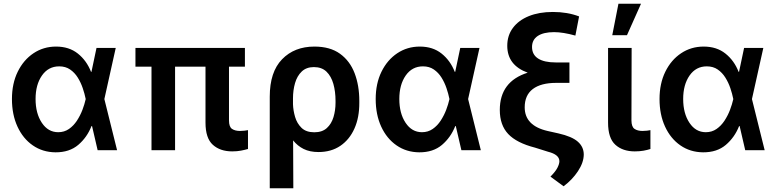

<svg xmlns="http://www.w3.org/2000/svg" viewBox="-20 -801 4142 1024"><path d="M275.9 11.4Q207.4 10.7 155 -25.6Q102.6 -61.8 73.2 -125.7Q43.7 -189.6 43.7 -272.7Q43.7 -355.5 74.6 -418.5Q105.5 -481.5 158.7 -517Q212 -552.6 279.1 -552.6Q348.4 -552.6 395.1 -515.4Q441.8 -478.3 465.6 -417.6H467.7L494.7 -545.5H597.3L536.6 -272.7L604.4 0H500.7L470.9 -128.6H468Q444.2 -68.2 397.2 -28.2Q350.1 11.7 275.9 11.4ZM437.1 -272.7 436.8 -274.1Q431.5 -300.8 421.3 -330.8Q411.2 -360.8 394.7 -387.3Q378.2 -413.7 353.9 -430.4Q329.5 -447.1 295.8 -447.1Q237.9 -447.1 203.8 -398.3Q169.7 -349.4 169.7 -273.1Q169.7 -196.4 203.1 -146.1Q236.5 -95.9 290.5 -95.9Q322.8 -95.9 347.7 -113.1Q372.5 -130.3 390.3 -157.5Q408 -184.7 419.6 -215Q431.1 -245.4 436.8 -271.3Z M1286.2 -545.5V-445.3H1201.3V-158.7Q1201.3 -124.3 1217.5 -113.5Q1233.7 -102.6 1259.9 -102.6Q1272.4 -102.6 1283.7 -104Q1295.1 -105.5 1302.6 -106.9V-6.4Q1286.6 -1.8 1265.6 2.3Q1244.7 6.4 1218.4 6.4Q1154.1 6.4 1115.1 -28.8Q1076 -63.9 1076 -147V-445.3H913.7V0H788V-445.3H702.4V-545.5Z M1418.7 203.1V-285.5Q1418.7 -417.3 1484.4 -484.9Q1550.1 -552.6 1657 -552.6Q1740.4 -552.6 1793.3 -514.4Q1846.2 -476.2 1871.3 -410.5Q1896.3 -344.8 1896.3 -262.8V-252.8Q1896.7 -174.7 1870.4 -115.6Q1844.1 -56.5 1795.3 -23.3Q1746.4 9.9 1678.6 9.9Q1632.5 9.9 1599.6 -6.4Q1566.8 -22.7 1543.3 -52.2L1544.4 203.1ZM1542.6 -245.4Q1543.7 -212 1553.8 -177.4Q1563.9 -142.8 1588.2 -119.1Q1612.6 -95.5 1656.2 -95.5Q1698.5 -95.5 1723.2 -118.1Q1747.9 -140.6 1758.7 -176.7Q1769.5 -212.7 1769.5 -252.8V-262.8Q1769.5 -312.5 1758 -353.5Q1746.4 -394.5 1721.2 -418.9Q1696 -443.2 1654.1 -443.2Q1614 -443.2 1589.3 -419.6Q1564.6 -396 1553.6 -358Q1542.6 -320 1542.6 -276.6Z M2215.9 11.4Q2147.4 10.7 2095 -25.6Q2042.6 -61.8 2013.1 -125.7Q1983.7 -189.6 1983.7 -272.7Q1983.7 -355.5 2014.6 -418.5Q2045.5 -481.5 2098.7 -517Q2152 -552.6 2219.1 -552.6Q2288.4 -552.6 2335 -515.4Q2381.7 -478.3 2405.5 -417.6H2407.7L2434.7 -545.5H2537.3L2476.6 -272.7L2544.4 0H2440.7L2410.9 -128.6H2408Q2384.2 -68.2 2337.2 -28.2Q2290.1 11.7 2215.9 11.4ZM2377.1 -272.7 2376.8 -274.1Q2371.4 -300.8 2361.3 -330.8Q2351.2 -360.8 2334.7 -387.3Q2318.2 -413.7 2293.9 -430.4Q2269.5 -447.1 2235.8 -447.1Q2177.9 -447.1 2143.8 -398.3Q2109.7 -349.4 2109.7 -273.1Q2109.7 -196.4 2143.1 -146.1Q2176.5 -95.9 2230.5 -95.9Q2262.8 -95.9 2287.6 -113.1Q2312.5 -130.3 2330.3 -157.5Q2348 -184.7 2359.6 -215Q2371.1 -245.4 2376.8 -271.3Z M3068.5 -713.4 3048.7 -611.2Q2982.6 -629.6 2935 -629.6Q2878.6 -629.6 2848 -609.2Q2817.5 -588.8 2817.5 -550.4Q2817.5 -509.6 2850 -488.8Q2882.5 -468 2943.5 -468H3017V-359H2946.4Q2865.1 -359 2821.7 -326.2Q2778.4 -293.3 2778.4 -228.7Q2778.4 -130.3 2901.3 -102.3L2958.5 -89.5Q3030.5 -73.2 3062.1 -45.1Q3093.7 -17 3093.4 24.1Q3092.7 66.4 3062.5 112Q3032.3 157.7 2985.8 192.5L2915.8 141Q2943.2 113.3 2953.3 93Q2963.4 72.8 2963.4 58.9Q2963.4 23.4 2902.7 8.2L2833.8 -13.5Q2735.4 -38.7 2690.5 -86.3Q2645.6 -133.9 2645.6 -214.5Q2645.6 -366.5 2794.4 -413.4Q2685.4 -453.1 2685.4 -556.8Q2685.4 -611.9 2715.6 -652.3Q2745.7 -692.8 2800.4 -715Q2855.1 -737.2 2928.6 -737.2Q3006.4 -737.2 3068.5 -713.4Z M3223 -545.5H3348.7L3347.7 -158.7Q3348 -124.3 3364.3 -113.5Q3380.7 -102.6 3406.6 -102.6Q3419.7 -102.6 3430.8 -104Q3441.8 -105.5 3448.9 -106.9V-6.4Q3432.9 -1.1 3411.8 2.7Q3390.6 6.4 3365.4 6.4Q3301.1 6.4 3262.1 -28.8Q3223 -63.9 3223 -147ZM3245.4 -613.3 3278.4 -781.2H3398.8L3323.9 -613.3Z M3729.8 11.4Q3661.2 10.7 3608.8 -25.6Q3556.5 -61.8 3527 -125.7Q3497.5 -189.6 3497.5 -272.7Q3497.5 -355.5 3528.4 -418.5Q3559.3 -481.5 3612.6 -517Q3665.8 -552.6 3733 -552.6Q3802.2 -552.6 3848.9 -515.4Q3895.6 -478.3 3919.4 -417.6H3921.5L3948.5 -545.5H4051.1L3990.4 -272.7L4058.2 0H3954.5L3924.7 -128.6H3921.9Q3898.1 -68.2 3851 -28.2Q3804 11.7 3729.8 11.4ZM3891 -272.7 3890.6 -274.1Q3885.3 -300.8 3875.2 -330.8Q3865.1 -360.8 3848.5 -387.3Q3832 -413.7 3807.7 -430.4Q3783.4 -447.1 3749.6 -447.1Q3691.8 -447.1 3657.7 -398.3Q3623.6 -349.4 3623.6 -273.1Q3623.6 -196.4 3657 -146.1Q3690.3 -95.9 3744.3 -95.9Q3776.6 -95.9 3801.5 -113.1Q3826.3 -130.3 3844.1 -157.5Q3861.9 -184.7 3873.4 -215Q3884.9 -245.4 3890.6 -271.3Z"/></svg>

Font: Inter Zeller Semi Bold
Style: Regular
Weight: 600
Designer: Rasmus Andersson; Joe Bland
Foundry: zeller
Version: Version 3.015;git-dec3a8cb1